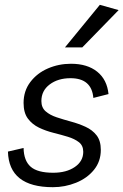

<svg xmlns="http://www.w3.org/2000/svg" viewBox="-20 -770 513 798"><path d="M200 8Q17 8 13 -140L78 -155Q79 -102 107.5 -77Q136 -52 201 -52Q256 -52 291 -76Q326 -100 326 -139Q326 -165 308 -179Q290 -193 262 -201.5Q234 -210 202 -218Q170 -226 142 -239.5Q114 -253 96 -277Q78 -301 78 -342Q78 -392 106 -429Q134 -466 179 -485.5Q224 -505 275 -505Q343 -505 384 -472Q425 -439 431 -379L368 -363Q361 -445 273 -445Q221 -445 186.5 -419Q152 -393 152 -350Q152 -323 169.5 -307.5Q187 -292 215.5 -282.5Q244 -273 275.5 -264.5Q307 -256 335.5 -243Q364 -230 381.5 -207.5Q399 -185 399 -147Q399 -99 370.5 -64Q342 -29 296 -10.5Q250 8 200 8ZM250 -573 395 -750 473 -728 322 -573Z"/></svg>

Font: Livvic
Style: Italic
Weight: 400
Italic angle: -10°
Designer: Jacques Le Bailly, Baron von Fonthausen
Version: Version 1.001; ttfautohint (v1.8.2)